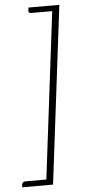

<svg xmlns="http://www.w3.org/2000/svg" viewBox="-60 -790 424 954"><g transform="rotate(-5 152.5 -313.5)"><path d="M11 130 12 115Q14 109 18 105.5Q22 102 28 102H134L236 -729H130Q124 -729 120.5 -732.5Q117 -736 118 -742L120 -757H274L165 130Z"/></g></svg>

Font: Aleo ExtraLight
Style: Italic
Weight: 250
Italic angle: -7°
Designer: Alessio Laiso
Foundry: Alessio Laiso
Version: Version 2.001;gftools[0.9.29]